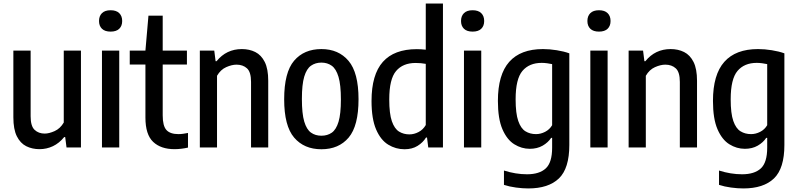

<svg xmlns="http://www.w3.org/2000/svg" viewBox="-20 -828 4483 1078"><path d="M202 9.5Q160.5 9.5 127.2 -7.2Q94 -24 74.5 -63Q55 -102 55 -169.5V-544H152V-175Q152 -120 174.2 -99Q196.5 -78 231 -78Q255.5 -78 286.8 -92Q318 -106 338 -140V-544H434.5V0H353.5L346 -58.5H340.5Q312.5 -24 277 -7.2Q241.5 9.5 202 9.5Z M552.5 0V-544H649.5V0ZM601 -650.5Q569 -650.5 552.5 -666.5Q536 -682.5 536 -710Q536 -738 552.5 -754.2Q569 -770.5 601 -770.5Q633 -770.5 649.5 -754.2Q666 -738 666 -710Q666 -682.5 649.5 -666.5Q633 -650.5 601 -650.5Z M960 9.5Q883 9.5 839.8 -31.5Q796.5 -72.5 796.5 -168V-465.5H708.5V-544H796.5L813.5 -740H893.5V-544H1029.5V-465.5H893.5V-180.5Q893.5 -121 914.5 -98Q935.5 -75 982 -75Q994 -75 1007.5 -76.8Q1021 -78.5 1035.5 -81.5V0.5Q1019.5 4.5 999.2 7Q979 9.5 960 9.5Z M1102 0V-544H1183L1190.5 -484.5H1196Q1251 -552.5 1338 -552.5Q1380 -552.5 1413.5 -535.8Q1447 -519 1466.5 -480Q1486 -441 1486 -374.5V0H1389.5V-368Q1389.5 -423.5 1366.8 -444.2Q1344 -465 1308 -465Q1281.5 -465 1250 -451Q1218.5 -437 1198.5 -402.5V0Z M1784.5 10Q1687.5 10 1631.5 -55.5Q1575.5 -121 1575.5 -270.5Q1575.5 -421.5 1631.2 -487Q1687 -552.5 1784.5 -552.5Q1881 -552.5 1937 -486.2Q1993 -420 1993 -271Q1993 -121 1937.5 -55.5Q1882 10 1784.5 10ZM1784.5 -66Q1818.5 -66 1843 -83.2Q1867.5 -100.5 1880.8 -144.5Q1894 -188.5 1894 -269Q1894 -352 1880.5 -396.8Q1867 -441.5 1842.5 -459Q1818 -476.5 1784.5 -476.5Q1751 -476.5 1726.2 -459.2Q1701.5 -442 1688.2 -397.8Q1675 -353.5 1675 -272.5Q1675 -190 1688.2 -145.5Q1701.5 -101 1726 -83.5Q1750.5 -66 1784.5 -66Z M2251.5 10Q2202 10 2159.8 -15.8Q2117.5 -41.5 2091.8 -101Q2066 -160.5 2066 -261Q2066 -409 2129.5 -480.5Q2193 -552 2320.5 -552Q2344 -552 2370.5 -549V-808H2467V0H2384.5L2377.5 -56H2372Q2355 -28 2324.5 -9Q2294 10 2251.5 10ZM2278.5 -73.5Q2305 -73.5 2330.2 -86.8Q2355.5 -100 2370.5 -126V-469.5Q2343 -474.5 2313.5 -474.5Q2242 -474.5 2203.8 -429.2Q2165.5 -384 2165.5 -270Q2165.5 -189.5 2180.2 -147.2Q2195 -105 2220.5 -89.2Q2246 -73.5 2278.5 -73.5Z M2585 0V-544H2682V0ZM2633.5 -650.5Q2601.5 -650.5 2585 -666.5Q2568.5 -682.5 2568.5 -710Q2568.5 -738 2585 -754.2Q2601.5 -770.5 2633.5 -770.5Q2665.5 -770.5 2682 -754.2Q2698.5 -738 2698.5 -710Q2698.5 -682.5 2682 -666.5Q2665.5 -650.5 2633.5 -650.5Z M2946 230Q2914 230 2877 225Q2840 220 2809.5 210V129.5Q2875.5 150.5 2939 150.5Q3008.5 150.5 3044.2 117.5Q3080 84.5 3080 1V-54H3074.5Q3057.5 -28 3026.8 -10.2Q2996 7.5 2954.5 7.5Q2908.5 7.5 2867.5 -18Q2826.5 -43.5 2801 -102.2Q2775.5 -161 2775.5 -261.5Q2775.5 -409 2839.2 -480.8Q2903 -552.5 3028.5 -552.5Q3065.5 -552.5 3106 -546Q3146.5 -539.5 3176.5 -528.5V-14Q3176.5 117.5 3118 173.8Q3059.5 230 2946 230ZM2989.5 -75Q3015.5 -75 3040.5 -87.8Q3065.5 -100.5 3080 -125V-468Q3068.5 -470.5 3052.2 -472.8Q3036 -475 3021.5 -475Q2951.5 -475 2913.2 -429.8Q2875 -384.5 2875 -270.5Q2875 -191 2889.8 -148.8Q2904.5 -106.5 2930.2 -90.8Q2956 -75 2989.5 -75Z M3294.5 0V-544H3391.5V0ZM3343 -650.5Q3311 -650.5 3294.5 -666.5Q3278 -682.5 3278 -710Q3278 -738 3294.5 -754.2Q3311 -770.5 3343 -770.5Q3375 -770.5 3391.5 -754.2Q3408 -738 3408 -710Q3408 -682.5 3391.5 -666.5Q3375 -650.5 3343 -650.5Z M3509.5 0V-544H3590.5L3598 -484.5H3603.5Q3658.5 -552.5 3745.5 -552.5Q3787.5 -552.5 3821 -535.8Q3854.5 -519 3874 -480Q3893.5 -441 3893.5 -374.5V0H3797V-368Q3797 -423.5 3774.2 -444.2Q3751.5 -465 3715.5 -465Q3689 -465 3657.5 -451Q3626 -437 3606 -402.5V0Z M4153.5 230Q4121.5 230 4084.5 225Q4047.5 220 4017 210V129.5Q4083 150.5 4146.5 150.5Q4216 150.5 4251.8 117.5Q4287.5 84.5 4287.5 1V-54H4282Q4265 -28 4234.2 -10.2Q4203.5 7.5 4162 7.5Q4116 7.5 4075 -18Q4034 -43.5 4008.5 -102.2Q3983 -161 3983 -261.5Q3983 -409 4046.8 -480.8Q4110.5 -552.5 4236 -552.5Q4273 -552.5 4313.5 -546Q4354 -539.5 4384 -528.5V-14Q4384 117.5 4325.5 173.8Q4267 230 4153.5 230ZM4197 -75Q4223 -75 4248 -87.8Q4273 -100.5 4287.5 -125V-468Q4276 -470.5 4259.8 -472.8Q4243.5 -475 4229 -475Q4159 -475 4120.8 -429.8Q4082.5 -384.5 4082.5 -270.5Q4082.5 -191 4097.2 -148.8Q4112 -106.5 4137.8 -90.8Q4163.5 -75 4197 -75Z"/></svg>

Font: Encode Sans Condensed Condensed Medium
Style: Regular
Weight: 500
Width: 3
Designer: Multiple Designers
Foundry: Impallari Type
Version: Version 3.000; ttfautohint (v1.8.3) -l 8 -r 50 -G 200 -x 14 